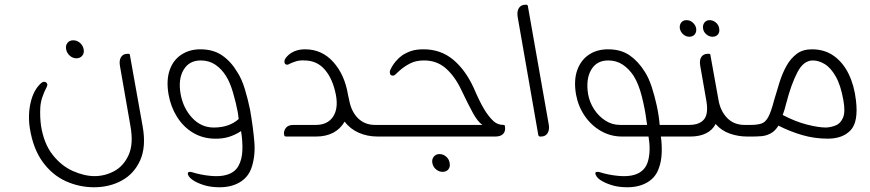

<svg xmlns="http://www.w3.org/2000/svg" viewBox="-20 -576 3671 810"><path d="M289 -406Q305 -406 317.5 -395Q330 -384 333 -368Q336 -352 327 -341Q318 -330 302 -330Q287 -330 274.5 -341Q262 -352 259 -368Q256 -384 264.5 -395Q273 -406 289 -406ZM377 214Q314 214 257 188Q200 162 160 107Q120 52 106 -34Q97 -92 109.5 -144.5Q122 -197 153 -225Q156 -227 159 -229Q162 -231 166 -231Q177 -231 180 -219Q180 -217 178 -211Q152 -162 150 -122.5Q148 -83 153 -46Q165 30 202 77Q239 124 287.5 145.5Q336 167 379 167Q423 167 462.5 145.5Q502 124 523 77Q544 30 530 -46L486 -298Q482 -321 490.5 -335Q499 -349 518 -349H522Q528 -349 528 -344L582 -42Q597 43 571.5 100Q546 157 494 185.5Q442 214 377 214Z M1035 -113Q1048 -38 1053 22Q1058 82 1041 132Q1027 172 991.5 193Q956 214 907 214Q873 214 847.5 207Q822 200 802 189Q779 176 773 161Q770 149 781 149Q786 149 792 151Q827 162 868.5 166Q910 170 938 161Q971 151 986 124Q1001 97 1002.5 58.5Q1004 20 997 -23Q973 -7 945.5 1.5Q918 10 884 9Q834 8 793.5 -16.5Q753 -41 726.5 -83.5Q700 -126 691 -178Q681 -237 695.5 -279.5Q710 -322 744.5 -345Q779 -368 825 -368Q880 -368 917.5 -342Q955 -316 981 -272Q1000 -243 1013 -200Q1026 -157 1035 -113ZM882 -38Q947 -38 987 -74Q986 -81 985 -88.5Q984 -96 983 -103Q976 -141 963 -185.5Q950 -230 933 -256Q915 -285 888.5 -303Q862 -321 827 -321Q778 -321 754.5 -281.5Q731 -242 742 -179Q753 -119 791 -78.5Q829 -38 882 -38Z M1562 -49H1595L1603 0H1573Q1530 0 1493.5 -16Q1457 -32 1434 -63Q1397 0 1313 0H1188Q1179 0 1179 -7L1178 -11Q1177 -25 1186.5 -37Q1196 -49 1219 -49H1312Q1362 -49 1385 -83.5Q1408 -118 1397 -176Q1384 -243 1350.5 -282Q1317 -321 1264 -321Q1244 -322 1229.5 -317.5Q1215 -313 1202 -307Q1196 -303 1192 -303Q1182 -303 1180 -313Q1178 -325 1192 -339Q1204 -352 1223 -360Q1242 -368 1267 -368Q1338 -368 1386 -314.5Q1434 -261 1448 -177L1453 -154Q1462 -105 1490.5 -77Q1519 -49 1562 -49Z M1583 -49H2015Q1995 -63 1975 -99.5Q1955 -136 1926 -197Q1899 -254 1861 -287.5Q1823 -321 1769 -321Q1736 -321 1712.5 -309.5Q1689 -298 1669 -281Q1664 -277 1658.5 -271.5Q1653 -266 1647 -261Q1644 -257 1637 -257Q1626 -257 1625 -268Q1624 -273 1625 -276.5Q1626 -280 1627 -282Q1636 -301 1649 -316.5Q1662 -332 1676 -342Q1694 -354 1715 -361Q1736 -368 1767 -368Q1839 -368 1891.5 -324.5Q1944 -281 1979 -204Q2002 -150 2021.5 -117Q2041 -84 2063 -64Q2080 -49 2104 -49Q2110 -49 2110 -44Q2114 -24 2103.5 -12Q2093 0 2070 0H1591ZM1834 74Q1850 74 1862.5 85Q1875 96 1877 112Q1880 128 1871.5 138.5Q1863 149 1847 149Q1832 149 1819.5 138.5Q1807 128 1804 112Q1801 96 1810 85Q1819 74 1834 74Z M2263 0H2258Q2253 0 2251 -6L2164 -504Q2160 -528 2169 -542Q2178 -556 2196 -556H2201Q2206 -556 2207 -550L2295 -51Q2299 -28 2290 -14Q2281 0 2263 0Z M2885 -49 2893 0H2768Q2773 35 2771.5 70Q2770 105 2760 132Q2747 172 2711.5 193Q2676 214 2627 214Q2593 214 2567.5 207Q2542 200 2522 189Q2499 177 2493 161Q2488 149 2501 149Q2504 149 2506.5 149.5Q2509 150 2512 151Q2547 162 2588.5 166Q2630 170 2658 161Q2702 147 2714 103Q2726 59 2716 0H2604Q2556 0 2515 -23.5Q2474 -47 2446.5 -87.5Q2419 -128 2410 -178Q2400 -237 2415 -279.5Q2430 -322 2464 -345Q2498 -368 2545 -368Q2600 -368 2637 -342Q2674 -316 2701 -272Q2717 -247 2729.5 -209Q2742 -171 2751 -129Q2760 -87 2763 -49ZM2596 -49H2710L2707 -69Q2701 -117 2687.5 -170Q2674 -223 2653 -256Q2634 -285 2607.5 -303Q2581 -321 2546 -321Q2497 -321 2474 -281.5Q2451 -242 2461 -179Q2467 -145 2486 -115.5Q2505 -86 2533.5 -67.5Q2562 -49 2596 -49Z M2917 -456Q2919 -441 2911 -431Q2903 -421 2888 -421Q2874 -421 2862.5 -431Q2851 -441 2848 -456Q2846 -471 2854 -481Q2862 -491 2876 -491Q2891 -491 2902.5 -481Q2914 -471 2917 -456ZM2986 -421Q2972 -421 2960 -431Q2948 -441 2946 -456Q2944 -471 2952 -481Q2960 -491 2974 -491Q2988 -491 3000 -481Q3012 -471 3014 -456Q3017 -441 3009 -431Q3001 -421 2986 -421ZM3121 -49H3154L3162 0H3132Q3094 0 3058.5 -12.5Q3023 -25 2999 -53Q2986 -27 2958.5 -13.5Q2931 0 2893 0H2871L2862 -49H2887Q2932 -49 2951 -73.5Q2970 -98 2959 -156L2934 -299Q2930 -323 2939 -336Q2948 -349 2966 -349H2971Q2977 -349 2977 -344L3011 -155Q3019 -108 3047.5 -78.5Q3076 -49 3121 -49Z M3591 -153Q3602 -62 3568.5 -26.5Q3535 9 3472 9Q3417 9 3365 -6Q3313 -21 3264 -46Q3250 -23 3231 -13Q3212 -3 3192 -1.5Q3172 0 3154 0H3149L3140 -49H3146Q3174 -49 3191.5 -54.5Q3209 -60 3221 -82Q3233 -104 3246 -154Q3257 -192 3269 -230Q3281 -268 3298.5 -299Q3316 -330 3341.5 -349Q3367 -368 3405 -368Q3459 -368 3498 -340Q3537 -312 3560.5 -263.5Q3584 -215 3591 -153ZM3465 -38Q3486 -39 3506 -47Q3526 -55 3536.5 -79.5Q3547 -104 3538 -153Q3527 -216 3506 -253Q3485 -290 3459.5 -305.5Q3434 -321 3409 -321Q3370 -321 3344 -271Q3318 -221 3298 -144Q3294 -128 3290 -114.5Q3286 -101 3282 -91Q3335 -63 3384 -50.5Q3433 -38 3465 -38Z"/></svg>

Font: Zain Light
Style: Italic
Weight: 300
Italic angle: -10°
Designer: Zain,Boutros
Foundry: Mobile Telecommunications Company (Zain), 2024
Version: Version 1.51; ttfautohint (v1.8.4)